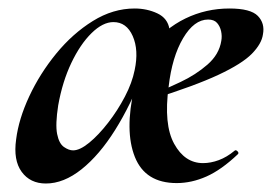

<svg xmlns="http://www.w3.org/2000/svg" viewBox="-20 -419 640 452"><path d="M88 13Q51 13 31 -14.5Q11 -42 18 -91Q24 -139 49 -192.5Q74 -246 112.5 -293Q151 -340 198.5 -369.5Q246 -399 297 -399Q326 -399 350.5 -387.5Q375 -376 379 -350Q364 -324 347.5 -298Q331 -272 316 -246Q288 -172 251 -113Q214 -54 172 -20.5Q130 13 88 13ZM152 -65Q168 -65 190 -83Q212 -101 234.5 -130Q257 -159 274 -191.5Q291 -224 297 -254Q307 -301 292.5 -334Q278 -367 247 -367Q222 -367 195.5 -341Q169 -315 148 -271Q127 -227 117 -171Q110 -126 114.5 -103.5Q119 -81 130.5 -73Q142 -65 152 -65ZM396 12Q322 12 297.5 -49.5Q273 -111 296 -211L331 -305Q368 -352 416.5 -375.5Q465 -399 520 -399Q570 -399 587 -381.5Q604 -364 599 -338Q596 -316 573 -292.5Q550 -269 494.5 -243Q439 -217 337 -185L338 -196Q369 -209 405 -226Q441 -243 468.5 -267Q496 -291 501 -323Q503 -334 500.5 -345.5Q498 -357 491 -365Q484 -373 470 -373Q437 -373 411 -329Q385 -285 377 -215Q365 -126 390 -80.5Q415 -35 458 -35Q476 -35 495 -42Q514 -49 532 -64Q535 -67 539 -63Q543 -59 540 -56Q501 -19 466 -3.5Q431 12 396 12Z"/></svg>

Font: Cormorant Garamond Light
Style: Italic
Weight: 300
Italic angle: -10°
Designer: Christian Thalmann (Catharsis Fonts)
Foundry: Catharsis Fonts
Version: Version 4.001